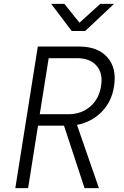

<svg xmlns="http://www.w3.org/2000/svg" viewBox="-20 -970 640 990"><path d="M59 0 175 -730H388Q485 -730 534 -674Q583 -618 568 -525Q556 -446 504.5 -393.5Q453 -341 377 -326L490 0H416L310 -322H176L125 0ZM185 -381H332Q399 -381 445 -420.5Q491 -460 501 -526Q512 -592 478 -631Q444 -670 378 -670H231ZM350 -810 244 -950H312L390 -853L497 -950H568L419 -810Z"/></svg>

Font: NKDuy Mono ExtraLight
Style: Italic
Weight: 200
Italic angle: -9°
Monospace: yes
Designer: NKDuy
Foundry: NKDuy
Version: Version 2.251; ttfautohint (v1.8.4.7-5d5b)